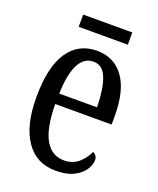

<svg xmlns="http://www.w3.org/2000/svg" viewBox="-130 -753 690 841"><g transform="rotate(20 215.5 -332.0)"><path d="M231 10Q140 10 91 -62Q42 -134 42 -264Q42 -405 89.5 -475.5Q137 -546 223 -546Q303 -546 348 -484.5Q393 -423 393 -304V-264H130Q131 -152 161.5 -98.5Q192 -45 249 -45Q290 -45 317 -68.5Q344 -92 358 -124Q366 -120 372 -112.5Q378 -105 378 -91Q378 -71 362.5 -47Q347 -23 314.5 -6.5Q282 10 231 10ZM307 -313Q306 -395 287.5 -445.5Q269 -496 225 -496Q180 -496 156.5 -448.5Q133 -401 131 -313ZM111 -617V-674H340V-617Z"/></g></svg>

Font: Noto Serif Tamil ExtraCondensed
Style: Regular
Weight: 400
Width: 2
Designer: Indian Type Foundry, Tom Grace, and the Monotype Design Team
Foundry: Monotype Imaging Inc.
Version: Version 2.004; ttfautohint (v1.8.4.7-5d5b)